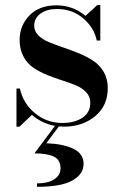

<svg xmlns="http://www.w3.org/2000/svg" viewBox="-20 -490 486 758"><path d="M57 10H45V-140.5H58.5Q72 -80.5 118.8 -42.5Q165.5 -4.5 226.5 -4.5Q274 -4.5 305.2 -25Q336.5 -45.5 336.5 -84.5Q336.5 -108 321 -125Q305.5 -142 281 -152.5Q256.5 -163 226.8 -172.2Q197 -181.5 167.2 -193.5Q137.5 -205.5 113 -221.8Q88.5 -238 73 -266.2Q57.5 -294.5 57.5 -332Q57.5 -389 96.2 -429Q135 -469 203 -469Q267.5 -469 317.5 -427.5L364 -470H376V-330H362Q352 -380 309 -417.2Q266 -454.5 204 -454.5Q165.5 -454.5 140.2 -436.5Q115 -418.5 115 -388.5Q115 -367 131 -350.8Q147 -334.5 172.8 -323.8Q198.5 -313 229.2 -302.8Q260 -292.5 291 -279.8Q322 -267 347.8 -250.2Q373.5 -233.5 389.5 -206Q405.5 -178.5 405.5 -142.5Q405.5 -72.5 355.5 -31.2Q305.5 10 233 10Q226.5 10 212.5 9L163 75.5Q230 78 270 97.5Q310 117 310 156.5Q310 197.5 266 222.5Q222 247.5 126 247.5V234Q169.5 234 194.2 217.8Q219 201.5 219 175Q219 140.5 192.2 128Q165.5 115.5 116 115.5L197 7Q145.5 -2.5 106 -36.5Z"/></svg>

Font: Bodoni* 16pt Medium
Style: Regular
Weight: 500
Version: Version 2.3